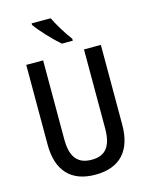

<svg xmlns="http://www.w3.org/2000/svg" viewBox="-137 -1026 872 1121"><g transform="rotate(-15 298.5 -465.0)"><path d="M281 -940H166V-931C192 -891 265 -815 306 -780H372V-792C344 -828 302 -896 281 -940ZM524 -231V-714H422V-237C422 -128 383 -80 300 -80C218 -80 175 -126 175 -236V-714H73V-231C73 -74 152 10 298 10C448 10 524 -76 524 -231Z"/></g></svg>

Font: Noto Sans Tamil Condensed Medium
Style: Regular
Weight: 500
Width: 3
Designer: Jelle Bosma - Monotype Design Team
Foundry: Monotype Imaging Inc.
Version: Version 2.004